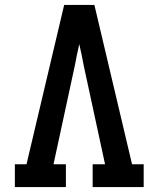

<svg xmlns="http://www.w3.org/2000/svg" viewBox="-20 -755 640 775"><path d="M40 0V-92H87L239 -735H361L513 -92H560V0H354V-92H404L318 -490Q314 -512 309.5 -533.5Q305 -555 300 -577Q295 -555 290.5 -533.5Q286 -512 282 -490L196 -92H246V0Z"/></svg>

Font: Iosevka Slab Semibold Extended
Style: Regular
Weight: 600
Width: 7
Monospace: yes
Designer: Belleve Invis
Foundry: Belleve Invis
Version: Version 11.1.0; ttfautohint (v1.8.3)